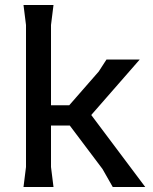

<svg xmlns="http://www.w3.org/2000/svg" viewBox="-20 -748 611 768"><path d="M431 0 390 -72 259 -246H135V-327H257L375 -462L406 -510H539L345 -288L561 0ZM74 0 84 -80V-648L74 -728H194L184 -648V-80L194 0Z"/></svg>

Font: AR One Sans Medium
Style: Regular
Weight: 500
Designer: Niteesh Yadav
Foundry: Niteesh Yadav
Version: Version 1.001;gftools[0.9.33]